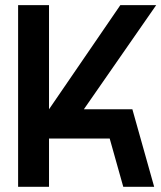

<svg xmlns="http://www.w3.org/2000/svg" viewBox="-20 -720 622 740"><path d="M49.8 0V-700.2H168.9V-298.8L443.8 -700.2H582L303.2 -298.8H490.2L574.2 0H455.1L402.8 -186H168.9V0Z"/></svg>

Font: Cakra Normal
Style: Regular
Weight: 400
Designer: Lucia Kollert, Vojtech Kollert
Foundry: OoM Type
Version: Version 1.000;Glyphs 3.1.1 (3148)